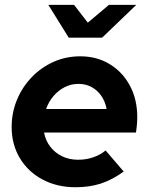

<svg xmlns="http://www.w3.org/2000/svg" viewBox="-20 -761 616 791"><path d="M291.4 10.4Q215 10.4 155.4 -21.4Q95.7 -53.1 61.8 -109.5Q28 -165.9 28 -237.4Q28 -296.9 49.9 -349.8Q71.8 -402.7 110.9 -443.2Q149.9 -483.6 200.9 -506.3Q252 -529 310.3 -529Q379.2 -529 432.2 -496.6Q485.2 -464.2 515.3 -407.9Q545.5 -351.7 545.5 -278Q545.5 -267.3 544.6 -254Q543.8 -240.7 540.3 -215.1H161.5Q167.5 -182.3 186.9 -156.9Q206.4 -131.5 235.7 -117.2Q265 -102.9 301.6 -102.9Q335 -102.9 363.9 -112.9Q392.9 -122.8 415.1 -141.1L489.6 -54.3Q442.2 -19.9 395.2 -4.7Q348.3 10.4 291.4 10.4ZM169.9 -312H419.2Q413.4 -343 397.3 -366.2Q381.3 -389.4 357.2 -402.4Q333.1 -415.4 303.3 -415.4Q272.7 -415.4 246.6 -402Q220.5 -388.7 200.7 -365.7Q180.9 -342.7 169.9 -312ZM263.1 -605.9 179.2 -740.9H285.2L341.7 -667.6L428.7 -740.9H541.4L400.8 -605.9Z"/></svg>

Font: Red Hat Display VF
Style: Italic
Weight: 300
Italic angle: -12°
Designer: Pentagram, MCKL
Foundry: Pentagram, MCKL
Version: Version 1.023